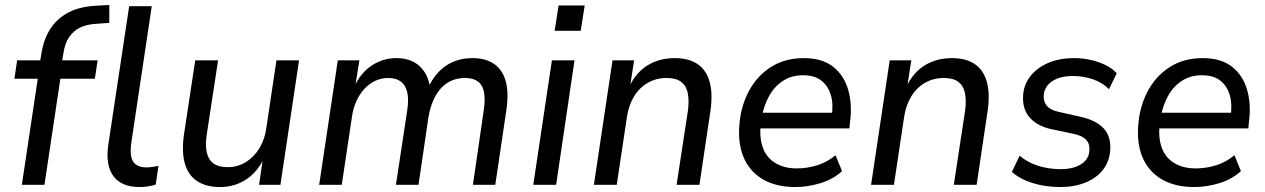

<svg xmlns="http://www.w3.org/2000/svg" viewBox="-20 -744 5094 773"><path d="M68 0 132 -427H38L49 -501H158L139 -483L146 -524Q155 -585 182.5 -627.5Q210 -670 256 -694Q302 -718 369 -721L420 -724V-652L366 -648Q329 -646 302.5 -633Q276 -620 258.5 -595Q241 -570 235 -528L229 -493L223 -501H373L362 -427H223L159 0ZM541 9Q469 9 436.5 -35Q404 -79 416 -161L500 -719H591L508 -165Q504 -134 508.5 -112.5Q513 -91 528.5 -80.5Q544 -70 569 -70Q581 -70 593 -72Q605 -74 618 -76L607 -1Q592 4 575 6.5Q558 9 541 9Z M865 9Q811 9 775 -14Q739 -37 725 -83Q711 -129 720 -198L766 -501H858L812 -200Q806 -159 812.5 -130Q819 -101 839.5 -86Q860 -71 896 -71Q937 -71 970 -91.5Q1003 -112 1024.5 -147.5Q1046 -183 1052 -227L1093 -501H1184L1109 0H1023L1039 -109H1044Q1017 -52 971 -21.5Q925 9 865 9Z M1265 0 1340 -501H1427L1409 -390H1404Q1430 -449 1475.5 -479.5Q1521 -510 1576 -510Q1634 -510 1669 -478Q1704 -446 1712 -389L1705 -392Q1730 -448 1775 -479Q1820 -510 1883 -510Q1934 -510 1968 -487.5Q2002 -465 2015.5 -419Q2029 -373 2019 -303L1974 0H1884L1928 -303Q1934 -345 1928.5 -373.5Q1923 -402 1904 -416Q1885 -430 1852 -430Q1812 -430 1781.5 -410.5Q1751 -391 1732 -355.5Q1713 -320 1705 -273L1665 0H1574L1620 -303Q1626 -345 1619.5 -373Q1613 -401 1594 -415.5Q1575 -430 1543 -430Q1514 -430 1489.5 -418Q1465 -406 1446 -385Q1427 -364 1414.5 -336Q1402 -308 1397 -274L1356 0Z M2213 -620 2229 -722H2334L2318 -620ZM2127 0 2202 -501H2293L2219 0Z M2371 0 2446 -501H2533L2516 -392H2512Q2539 -451 2586.5 -480.5Q2634 -510 2697 -510Q2752 -510 2787 -487Q2822 -464 2836 -418Q2850 -372 2841 -303L2796 0H2704L2750 -301Q2755 -343 2748.5 -371.5Q2742 -400 2721.5 -415Q2701 -430 2664 -430Q2621 -430 2587 -410Q2553 -390 2532 -354.5Q2511 -319 2504 -273L2463 0Z M3182 9Q3107 9 3055 -20Q3003 -49 2977.5 -102.5Q2952 -156 2956 -230Q2960 -309 2992.5 -372.5Q3025 -436 3082 -473Q3139 -510 3216 -510Q3290 -510 3334 -475.5Q3378 -441 3395 -382Q3412 -323 3402 -251L3400 -227H3025L3034 -290H3348L3328 -273Q3336 -322 3325.5 -359.5Q3315 -397 3287.5 -419Q3260 -441 3213 -441Q3166 -441 3131.5 -418Q3097 -395 3076.5 -357.5Q3056 -320 3048 -276L3044 -252Q3036 -195 3050 -153Q3064 -111 3100 -88.5Q3136 -66 3188 -66Q3230 -66 3270 -78.5Q3310 -91 3344 -119L3370 -55Q3334 -22 3283 -6.5Q3232 9 3182 9Z M3487 0 3562 -501H3649L3632 -392H3628Q3655 -451 3702.5 -480.5Q3750 -510 3813 -510Q3868 -510 3903 -487Q3938 -464 3952 -418Q3966 -372 3957 -303L3912 0H3820L3866 -301Q3871 -343 3864.5 -371.5Q3858 -400 3837.5 -415Q3817 -430 3780 -430Q3737 -430 3703 -410Q3669 -390 3648 -354.5Q3627 -319 3620 -273L3579 0Z M4248 9Q4189 9 4137.5 -7Q4086 -23 4054 -52L4085 -117Q4108 -98 4135 -86Q4162 -74 4191.5 -68.5Q4221 -63 4250 -63Q4302 -63 4333.5 -83.5Q4365 -104 4366 -140Q4368 -165 4352.5 -181.5Q4337 -198 4303 -205L4208 -225Q4154 -238 4125 -271.5Q4096 -305 4099 -358Q4101 -401 4126.5 -435Q4152 -469 4197.5 -489.5Q4243 -510 4305 -510Q4338 -510 4370 -503Q4402 -496 4430 -482.5Q4458 -469 4476 -449L4445 -385Q4418 -412 4379.5 -425Q4341 -438 4300 -438Q4247 -438 4215.5 -416.5Q4184 -395 4182 -359Q4181 -334 4195 -317.5Q4209 -301 4241 -294L4334 -273Q4394 -259 4423.5 -227Q4453 -195 4450 -141Q4447 -95 4421.5 -61.5Q4396 -28 4351 -9.5Q4306 9 4248 9Z M4788 9Q4713 9 4661 -20Q4609 -49 4583.5 -102.5Q4558 -156 4562 -230Q4566 -309 4598.5 -372.5Q4631 -436 4688 -473Q4745 -510 4822 -510Q4896 -510 4940 -475.5Q4984 -441 5001 -382Q5018 -323 5008 -251L5006 -227H4631L4640 -290H4954L4934 -273Q4942 -322 4931.5 -359.5Q4921 -397 4893.5 -419Q4866 -441 4819 -441Q4772 -441 4737.5 -418Q4703 -395 4682.5 -357.5Q4662 -320 4654 -276L4650 -252Q4642 -195 4656 -153Q4670 -111 4706 -88.5Q4742 -66 4794 -66Q4836 -66 4876 -78.5Q4916 -91 4950 -119L4976 -55Q4940 -22 4889 -6.5Q4838 9 4788 9Z"/></svg>

Font: Nunitoga
Style: Medium Italic
Weight: 500
Italic angle: -9°
Designer: Vernon Adams
Foundry: Vernon Adams
Version: Version 1.0